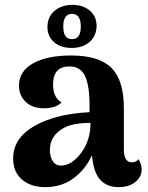

<svg xmlns="http://www.w3.org/2000/svg" viewBox="-20 -759 608 789"><path d="M274 -562Q230 -562 202.5 -585.5Q175 -609 175 -648Q175 -689 203.5 -714Q232 -739 278 -739Q322 -739 349.5 -715Q377 -691 377 -652Q376 -611 348 -586.5Q320 -562 274 -562ZM312 -650Q312 -702 276 -702Q240 -702 240 -650Q240 -598 276 -598Q312 -598 312 -650ZM549 -105Q562 -85 562 -62Q562 -32 536 -11Q510 10 467 10Q419 10 391.5 -20.5Q364 -51 358 -121Q330 -61 281 -25.5Q232 10 166 10Q107 10 70.5 -21Q34 -52 34 -108Q34 -226 209 -277Q268 -294 348 -298V-323Q348 -407 329.5 -446.5Q311 -486 265 -486Q198 -486 198 -412Q198 -358 233 -338Q209 -314 160 -314Q113 -314 85.5 -340.5Q58 -367 58 -407Q58 -466 115.5 -498.5Q173 -531 273 -531Q386 -531 437.5 -480.5Q489 -430 489 -314V-145Q489 -92 522 -92Q540 -92 549 -105ZM238 -79Q279 -83 315.5 -133.5Q352 -184 352 -254Q278 -254 240 -232Q185 -201 185 -142Q185 -114 198 -95Q211 -76 238 -79Z"/></svg>

Font: Arima Koshi Bold
Style: Regular
Weight: 700
Designer: Joana Correia and Natanael Gama
Foundry: NDISCOVER
Version: Version 1.019;PS 001.019;hotconv 1.0.88;makeotf.lib2.5.64775